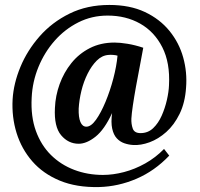

<svg xmlns="http://www.w3.org/2000/svg" viewBox="-20 -657 807 776"><path d="M422 -637Q505 -637 565.5 -608.5Q626 -580 665 -532Q704 -484 720.5 -424.5Q737 -365 732 -303Q728 -242 706 -197Q684 -152 652 -123.5Q620 -95 584.5 -82Q549 -69 518 -71Q500 -72 482.5 -78Q465 -84 452 -98Q439 -112 433.5 -137Q428 -162 433 -200Q402 -133 366 -104.5Q330 -76 298 -76Q256 -76 227 -110.5Q198 -145 202 -221Q204 -270 221 -317Q238 -364 268.5 -402Q299 -440 343 -462.5Q387 -485 443 -485Q465 -485 495.5 -480Q526 -475 559 -464Q553 -430 545 -389Q537 -348 529.5 -306.5Q522 -265 517 -231Q512 -197 511 -178Q510 -156 516.5 -137.5Q523 -119 548 -119Q578 -119 599 -139Q620 -159 633.5 -189.5Q647 -220 654.5 -253Q662 -286 663 -312Q668 -403 636 -466Q604 -529 546.5 -561.5Q489 -594 415 -594Q351 -594 296.5 -566.5Q242 -539 201 -492.5Q160 -446 135.5 -386.5Q111 -327 108 -262Q104 -186 125 -128Q146 -70 186 -30.5Q226 9 280 29.5Q334 50 396 50Q437 50 481 38.5Q525 27 567 3.5Q609 -20 643 -55L664 -28Q605 34 531.5 65.5Q458 97 380 99Q289 101 221.5 73Q154 45 110.5 -5Q67 -55 47 -119.5Q27 -184 31 -256Q35 -320 62.5 -386.5Q90 -453 140 -510Q190 -567 261 -602Q332 -637 422 -637ZM418 -435Q392 -433 371 -412Q350 -391 334 -359Q318 -327 309 -290Q300 -253 298 -218Q297 -183 305 -164Q313 -145 329 -145Q348 -145 368 -173Q388 -201 406.5 -245.5Q425 -290 438 -339.5Q451 -389 455 -432Q449 -434 438 -435Q427 -436 418 -435Z"/></svg>

Font: Lora
Style: Italic
Weight: 400
Italic angle: -3°
Designer: Olga Karpushina, Alexei Vanyashin (Cyrillic)
Foundry: Cyreal
Version: Version 3.008